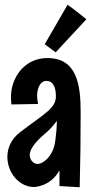

<svg xmlns="http://www.w3.org/2000/svg" viewBox="-20 -783 387 807"><path d="M319 -311C319 -424 305 -539 179 -539C82 -539 26 -456 26 -375C26 -365 27 -355 28 -344L140 -346C137 -359 136 -371 136 -381C136 -409 147 -443 176 -443C199 -443 215 -422 215 -379C215 -327 167 -306 64 -227C26 -198 11 -160 11 -123C11 -58 60 3 123 3C123 3 191 3 230 -67V-1L315 4C318 -107 319 -209 319 -311ZM209 -173C199 -128 164 -94 137 -94C119 -94 105 -113 105 -131C105 -165 147 -203 177 -228C177 -228 199 -247 219 -275C218 -213 209 -173 209 -173ZM168 -597 214 -563 343 -702C343 -702 297 -740 264 -763Z"/></svg>

Font: Mouse Memoirs
Style: Regular
Weight: 400
Designer: Astigmatic (AOETI)
Foundry: Astigmatic (AOETI)
Version: Version 1.000